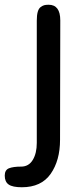

<svg xmlns="http://www.w3.org/2000/svg" viewBox="-92 -529 337 809"><path d="M162 -443 161 60Q161 147 121.5 203.5Q82 260 0 260Q-39 260 -55.5 248.5Q-72 237 -72 211Q-72 187 -54 180Q-36 173 -3 173Q29 173 46 145Q63 117 63 73V-442Q63 -465 67 -479Q71 -493 79 -499Q87 -505 94 -507Q101 -509 113 -509Q162 -509 162 -443Z"/></svg>

Font: Sniglet
Style: Regular
Weight: 400
Designer: Haley Fiege
Foundry: Haley Fiege, Pablo Impallari, Brenda Gallo
Version: Version 2.000